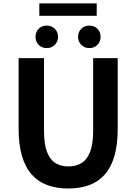

<svg xmlns="http://www.w3.org/2000/svg" viewBox="-20 -1077 788 1111"><path d="M375.6 13.8Q307.5 13.8 254 -5.9Q200.6 -25.5 163.5 -67.2Q126.4 -109 107 -175Q87.7 -241 87.7 -332.8V-740.8H234.7V-319.8Q234.7 -243.4 251.9 -198.2Q269.1 -153 300.7 -133.5Q332.2 -114 375.6 -114Q419.5 -114 451.6 -133.5Q483.6 -153 501.3 -198.2Q519 -243.4 519 -319.8V-740.8H661.1V-332.8Q661.1 -241 642.2 -175Q623.2 -109 586.3 -67.2Q549.3 -25.5 496.2 -5.9Q443 13.8 375.6 13.8ZM250.1 -798.7Q221.9 -798.7 203.7 -817.5Q185.5 -836.4 185.5 -863.5Q185.5 -892.2 203.7 -910.6Q221.9 -928.9 250.1 -928.9Q278.6 -928.9 297.2 -910.6Q315.8 -892.2 315.8 -863.5Q315.8 -836.4 297.2 -817.5Q278.6 -798.7 250.1 -798.7ZM207.5 -985.6V-1057.4H539.6V-985.6ZM497.2 -798.7Q469 -798.7 450.3 -817.5Q431.6 -836.4 431.6 -863.5Q431.6 -892.2 450.3 -910.6Q469 -928.9 497.2 -928.9Q525.5 -928.9 543.8 -910.6Q562.1 -892.2 562.1 -863.5Q562.1 -836.4 543.8 -817.5Q525.5 -798.7 497.2 -798.7Z"/></svg>

Font: Noto Sans KR Thin
Style: Regular
Weight: 100
Designer: Ryoko NISHIZUKA 西塚涼子 (kana, bopomofo & ideographs); Paul D. Hunt (Latin, Greek & Cyrillic); Sandoll Communications 산돌커뮤니
Foundry: Adobe
Version: Version 2.004-H2;hotconv 1.0.118;makeotfexe 2.5.65603